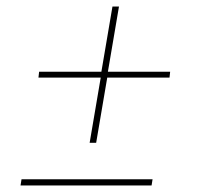

<svg xmlns="http://www.w3.org/2000/svg" viewBox="-20 -569 640 589"><path d="M255 -131 289 -331H98L100 -349H291L325 -549H345L311 -349H502L500 -331H309L275 -131ZM43 0 46 -19H448L445 0Z"/></svg>

Font: Iosevka Aile Thin
Style: Italic
Weight: 100
Italic angle: -9°
Designer: Belleve Invis
Foundry: Belleve Invis
Version: Version 31.1.0; ttfautohint (v1.8.4)